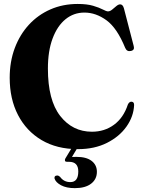

<svg xmlns="http://www.w3.org/2000/svg" viewBox="-20 -736 724 970"><path d="M657.5 -205Q655 -147.5 619.2 -96.8Q583.5 -46 520.5 -14.2Q457.5 17.5 374 17.5Q267.5 17.5 190.2 -28.2Q113 -74 71 -155Q29 -236 29 -343Q29 -424.5 54.5 -492.8Q80 -561 126 -611Q172 -661 234.8 -688.5Q297.5 -716 372.5 -716Q419.5 -716 450.5 -706.8Q481.5 -697.5 499.5 -688Q517.5 -678.5 525.5 -678.5Q535.5 -678.5 546.2 -687.2Q557 -696 567.5 -705Q578 -714 587 -714Q600.5 -714 606 -694L655.5 -503.5Q661.5 -482.5 641 -478.5Q621 -474 612.5 -494Q571.5 -594.5 518 -633.5Q464.5 -672.5 406.5 -672.5Q352.5 -672.5 311 -638.8Q269.5 -605 245.8 -541.8Q222 -478.5 222 -389.5Q222 -230 284.2 -150.2Q346.5 -70.5 444.5 -70.5Q508 -70.5 556 -105.8Q604 -141 626 -208Q633.5 -224 646.5 -222Q658 -220 657.5 -205ZM352 -4.5H380.5L343.5 57Q353 56.5 366.5 56.5Q416.5 56.5 443 77Q469.5 97.5 469.5 132Q469.5 169.5 440.2 192Q411 214.5 358 214.5Q315.5 214.5 288.5 200Q261.5 185.5 255.5 166Q253.5 152 266.5 151Q271.5 150 275.5 152Q279.5 154 283.5 157.5Q302.5 184 335.5 184Q375.5 184 375.5 130Q375.5 81.5 329 81.5H318.5Q310.5 81.5 308.5 76.8Q306.5 72 310 65Z"/></svg>

Font: Fraunces 72pt
Style: Bold
Weight: 700
Version: Version 1.000;[b76b70a41]